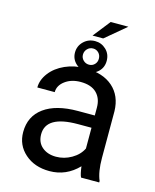

<svg xmlns="http://www.w3.org/2000/svg" viewBox="-120 -877 783 968"><g transform="rotate(15 272.0 -393.0)"><path d="M394.5 0Q386.7 -15.6 381.8 -55.7Q318.8 9.8 231.4 9.8Q153.3 9.8 103.3 -34.4Q53.2 -78.6 53.2 -146.5Q53.2 -229 116 -274.7Q178.7 -320.3 292.5 -320.3H380.4V-361.8Q380.4 -409.2 352.1 -437.3Q323.7 -465.3 268.6 -465.3Q220.2 -465.3 187.5 -440.9Q154.8 -416.5 154.8 -381.8H64Q64 -421.4 92 -458.3Q120.1 -495.1 168.2 -516.6Q216.3 -538.1 273.9 -538.1Q365.2 -538.1 417 -492.4Q468.8 -446.8 470.7 -366.7V-123.5Q470.7 -50.8 489.3 -7.8V0ZM244.6 -68.8Q287.1 -68.8 325.2 -90.8Q363.3 -112.8 380.4 -147.9V-256.3H309.6Q143.6 -256.3 143.6 -159.2Q143.6 -116.7 171.9 -92.8Q200.2 -68.8 244.6 -68.8ZM335.9 -796.4H428.2L320.8 -706.5H265.1ZM201.7 -601.6Q201.7 -635.7 226.1 -659.4Q250.5 -683.1 285.6 -683.1Q318.8 -683.1 343 -660.2Q367.2 -637.2 367.2 -601.6Q367.2 -566.9 343.5 -544.4Q319.8 -522 285.6 -522Q250.5 -522 226.1 -544.9Q201.7 -567.9 201.7 -601.6ZM243.2 -601.6Q243.2 -584.5 255.6 -572.3Q268.1 -560.1 285.6 -560.1Q302.7 -560.1 314.5 -572Q326.2 -584 326.2 -601.6Q326.2 -620.1 314.5 -632.3Q302.7 -644.5 285.6 -644.5Q267.6 -644.5 255.4 -631.8Q243.2 -619.1 243.2 -601.6Z"/></g></svg>

Font: Roboto
Style: Regular
Weight: 400
Designer: Google
Version: Version 2.001047; 2015